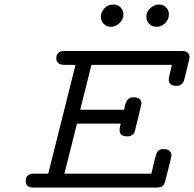

<svg xmlns="http://www.w3.org/2000/svg" viewBox="-20 -839 868 859"><path d="M95.2 -28.8Q95.2 -61 128.9 -62H195.8L317.9 -548.8H269Q231.9 -548.8 231.9 -578.1Q231.9 -611.3 269 -610.8H793.9Q828.1 -610.8 828.1 -582Q828.1 -578.1 804.2 -481.9Q797.4 -455.1 770 -455.1H769Q734.9 -455.1 734.9 -482.9Q734.9 -492.7 749 -548.8H389.2L338.9 -348.1H535.2Q536.1 -349.1 538.6 -364Q541 -378.9 549.6 -391.4Q558.1 -403.8 577.1 -403.8Q613.3 -403.8 612.8 -375Q612.8 -371.1 585 -258.8Q583 -250 581.1 -245.6Q579.1 -241.2 571 -235.1Q563 -229 550.8 -229H548.8Q514.6 -229 515.1 -258.8Q515.1 -265.6 520 -286.1H324.2V-285.2L268.1 -62H657.2Q674.3 -139.2 681.6 -155.5Q689 -171.9 710 -171.9H711.9Q747.1 -171.9 747.1 -143.1Q747.1 -139.2 732.4 -80.1Q717.8 -21 713.9 -14.2Q705.1 0 684.1 0H128.9Q95.2 0 95.2 -28.8ZM431.2 -764.2Q431.2 -785.2 447.5 -802Q463.9 -818.8 486.8 -818.8Q506.8 -818.8 519.5 -805.9Q532.2 -793 532.2 -773.9Q532.2 -752 514.6 -735.6Q497.1 -719.2 476.1 -719.2Q457 -719.2 444.1 -732.2Q431.2 -745.1 431.2 -764.2ZM634.8 -764.2Q634.8 -787.1 652.8 -803Q670.9 -818.8 690.9 -818.8Q710.9 -818.8 723.4 -805.9Q735.8 -793 735.8 -773.9Q735.8 -752.9 719.5 -736.1Q703.1 -719.2 680.2 -719.2Q660.2 -719.2 647.5 -732.2Q634.8 -745.1 634.8 -764.2Z"/></svg>

Font: CMU Typewriter Text Variable Width
Style: Italic
Weight: 500
Italic angle: -14.04°
Version: Version 0.7.0